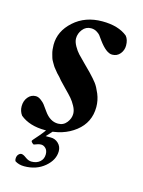

<svg xmlns="http://www.w3.org/2000/svg" viewBox="-95 -491 524 702"><g transform="rotate(15 167.5 -140.0)"><path d="M111.3 2.9H134.8L113.3 26.4H132.8Q149.4 26.4 161.6 38.1Q173.8 49.8 173.8 67.4Q173.8 100.6 142.6 127Q111.3 153.3 65.4 153.3Q44.9 153.3 30.3 143.6Q28.3 139.6 28.3 134.8Q28.3 124 33.7 118.2Q39.1 112.3 44.9 112.3Q51.8 112.3 63.5 121.1Q75.2 129.9 86.9 129.9Q106.4 129.9 118.7 119.1Q130.9 108.4 130.9 90.8Q130.9 76.2 123 68.4Q115.2 60.5 105.5 60.5Q95.7 60.5 79.1 67.4Q77.1 67.4 72.8 63.5Q68.4 59.6 68.4 56.6Q68.4 54.7 73.7 48.8Q79.1 43 90.3 29.8Q101.6 16.6 111.3 2.9ZM205.1 -432.6Q266.6 -432.6 300.8 -404.3Q311.5 -391.6 311.5 -369.1Q311.5 -351.6 300.3 -337.9Q289.1 -324.2 270.5 -324.2Q248 -324.2 218.8 -364.3Q210.9 -376 206.5 -381.3Q202.1 -386.7 192.9 -392.1Q183.6 -397.5 171.9 -397.5Q152.3 -397.5 140.1 -381.8Q127.9 -366.2 127.9 -347.7Q127.9 -335 136.7 -319.3Q145.5 -303.7 154.8 -293.9Q164.1 -284.2 182.6 -265.6Q201.2 -247.1 208 -240.2Q226.6 -220.7 235.8 -208.5Q245.1 -196.3 254.9 -172.9Q264.6 -149.4 264.6 -124Q264.6 -65.4 218.8 -29.8Q172.9 5.9 105.5 5.9Q45.9 5.9 10.7 -23.4Q0 -38.1 0 -56.6Q0 -77.1 11.7 -91.3Q23.4 -105.5 41 -105.5Q50.8 -105.5 61 -97.7Q71.3 -89.8 75.2 -84.5Q79.1 -79.1 91.8 -61.5Q114.3 -29.3 144.5 -29.3Q165 -29.3 177.2 -44.9Q189.5 -60.5 189.5 -78.1Q189.5 -91.8 181.2 -106.9Q172.9 -122.1 164.1 -132.3Q155.3 -142.6 138.2 -159.7Q121.1 -176.8 114.3 -184.6L105.5 -195.3Q95.7 -205.1 94.7 -206.5Q93.8 -208 85.9 -217.3Q78.1 -226.6 76.7 -229.5Q75.2 -232.4 69.8 -241.2Q64.5 -250 63 -255.4Q61.5 -260.7 59.1 -269Q56.6 -277.3 55.7 -286.1Q54.7 -294.9 54.7 -303.7Q54.7 -355.5 97.7 -394Q140.6 -432.6 205.1 -432.6Z"/></g></svg>

Font: Crimson
Style: SemiboldItalic
Weight: 600
Italic angle: -11°
Version: Version 0.8 ; ttfautohint (v1.00) -l 8 -r 50 -G 200 -x 14 -D